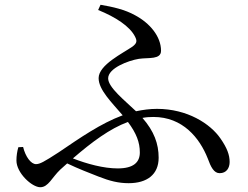

<svg xmlns="http://www.w3.org/2000/svg" viewBox="-20 -774 1040 806"><path d="M77 -157 57 -156C52 -139 49 -120 49 -100C49 -48 114 12 149 12C183 12 198 -29 233 -62L262 -88C310 -65 355 -48 393 -33C441 -14 478 -5 520 -5C597 -5 646 -41 646 -112C646 -170 627 -223 578 -279C593 -282 608 -283 624 -283C747 -283 818 -195 852 -109C865 -73 878 -47 902 -47C931 -47 944 -69 944 -94C944 -124 933 -153 906 -192C863 -255 766 -317 639 -317C609 -317 580 -313 551 -307C504 -352 434 -407 434 -445C434 -488 519 -520 563 -527C604 -533 656 -523 656 -561C656 -621 609 -677 547 -710C504 -734 454 -745 402 -754L392 -732C464 -703 525 -664 547 -620C556 -602 555 -593 537 -579C497 -551 394 -502 394 -446C394 -397 449 -344 495 -290C403 -256 317 -196 227 -135C164 -94 147 -85 131 -85C110 -85 87 -116 77 -157ZM517 -262C553 -214 567 -176 567 -134C567 -93 541 -67 474 -67C415 -67 345 -86 286 -109C366 -178 441 -234 517 -262Z"/></svg>

Font: Noto Serif CJK SC Medium
Style: Regular
Weight: 500
Designer: Ryoko NISHIZUKA 西塚涼子 (kana & ideographs); Frank Grießhammer (Latin, Greek & Cyrillic); Wenlong ZHANG 张文龙 (bopomofo); San
Foundry: Adobe
Version: Version 2.001;hotconv 1.1.0;makeotfexe 2.6.0